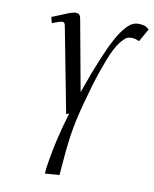

<svg xmlns="http://www.w3.org/2000/svg" viewBox="-83 -508 696 865"><g transform="rotate(10 265.0 -75.0)"><path d="M87.9 -405.8Q142.6 -428.7 162.8 -436.3Q183.1 -443.8 193.8 -443.8Q207 -443.8 211.9 -436Q216.8 -428.2 219.2 -411.1L276.9 -95.2Q307.6 -183.6 334.2 -247.8Q360.8 -312 380.9 -349.4Q400.9 -386.7 419.7 -408.4Q438.5 -430.2 452.1 -437Q465.8 -443.8 481 -443.8Q496.1 -443.8 512.2 -439L529.8 -426.8L496.1 -367.2Q478 -376 460.9 -376Q450.2 -376 441.7 -372.8Q433.1 -369.6 417 -351.6Q400.9 -333.5 385 -301.5Q369.1 -269.5 346.9 -205.8Q324.7 -142.1 300.8 -53.2Q275.9 38.6 266.1 106.7Q256.3 174.8 248 289.1L182.1 293.9L184.1 269Q201.7 143.6 243.2 7.8L230 14.2L155.8 -372.1Q153.8 -385.3 150.6 -389.2Q147.5 -393.1 141.1 -393.1Q130.9 -393.1 95.2 -378.9Z"/></g></svg>

Font: Dehuti
Style: Italic
Weight: 400
Version: Version 1.2